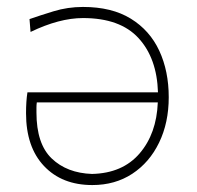

<svg xmlns="http://www.w3.org/2000/svg" viewBox="-20 -524 568 553"><path d="M246 9Q158.5 9 106.8 -45.8Q55 -100.5 55 -198Q55 -232.5 59 -258H435Q432 -356.5 379 -414.2Q326 -472 219 -472Q151 -472 68 -432L65 -469Q93.5 -479 134.2 -491.5Q175 -504 219 -504Q302 -504 356.8 -470.2Q411.5 -436.5 438.8 -377.8Q466 -319 466 -244Q466 -170.5 438.2 -113.2Q410.5 -56 361 -23.5Q311.5 9 246 9ZM85 -200Q85 -109.5 129 -67.5Q173 -25.5 245 -23Q333 -25 382 -82Q431 -139 434.5 -229H86Q85 -221.5 85 -214.2Q85 -207 85 -200Z"/></svg>

Font: Commissioner Flair Thin
Style: Regular
Weight: 100
Designer: Kostas Bartsokas
Foundry: Kostas Bartsokas
Version: Version 1.000; ttfautohint (v1.8.3)